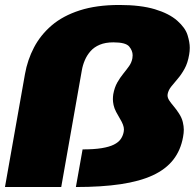

<svg xmlns="http://www.w3.org/2000/svg" viewBox="-57 -753 788 773"><path d="M43.5 -454.5Q53.5 -511.5 79.8 -561.8Q106 -612 151.2 -650.8Q196.5 -689.5 264 -711.2Q331.5 -733 423.5 -733Q509 -733 566.5 -715.8Q624 -698.5 656.5 -669.8Q689 -641 698 -612Q707 -583 707 -560.5Q707 -546.5 704.5 -533Q699 -499.5 686 -476Q673 -452.5 658.2 -435.5Q643.5 -418.5 632.2 -404.2Q621 -390 618 -374.5Q617.5 -372 617.5 -369Q617.5 -359.5 624 -349.2Q630.5 -339 642 -325.5Q653.5 -312 664.2 -295.2Q675 -278.5 679 -261.5Q683 -244.5 683 -231Q683 -217.5 680 -201.5Q670.5 -148 640.5 -109.8Q610.5 -71.5 558.2 -47.2Q506 -23 429 -11.5Q352 0 248.5 0L275.5 -151.5Q321.5 -151.5 352.2 -156.5Q383 -161.5 401.5 -170.8Q420 -180 429 -193Q438 -206 441 -222Q442 -227 442 -231.5Q442 -240.5 438 -251.2Q434 -262 426 -275Q418 -288 410.5 -302.5Q403 -317 400.2 -330.2Q397.5 -343.5 397.5 -353.5Q397.5 -363 399 -373.5Q404 -401 415.2 -420.8Q426.5 -440.5 439.5 -456.5Q452.5 -472.5 462.8 -487Q473 -501.5 476 -518.5Q477 -524.5 477 -530.5Q477 -549 463 -565.8Q449 -582.5 399.5 -582.5Q367.5 -582.5 344.8 -573Q322 -563.5 307.5 -547Q293 -530.5 284.5 -510.5Q276 -490.5 272.5 -470L189.5 0H-37Z"/></svg>

Font: Rudi
Style: Regular
Weight: 400
Italic angle: -10°
Designer: Tyler Finck
Foundry: Etcetera Type Company
Version: Version 1.111; ttfautohint (v1.8.4)